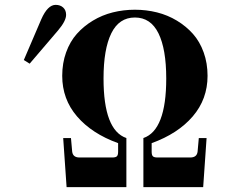

<svg xmlns="http://www.w3.org/2000/svg" viewBox="-20 -770 930 790"><path d="M78 -523 150 -691Q176 -750 209 -750Q228 -750 240 -739Q252 -728 252 -709Q252 -684 219 -645L102 -508ZM236 -458Q236 -510 252 -554.5Q268 -599 296 -630.5Q324 -662 362 -685Q400 -708 444 -719Q488 -730 535 -730Q582 -730 626 -719Q670 -708 708 -685Q746 -662 774 -630.5Q802 -599 818 -554.5Q834 -510 834 -458Q834 -362 773 -291Q712 -220 604 -181V-146Q604 -132 609 -127Q614 -122 628 -122H763Q790 -122 793 -146L798 -202H830L816 0H570V-202Q664 -234 664 -447Q664 -568 632 -633Q600 -698 535 -698Q470 -698 438 -633Q406 -568 406 -447Q406 -234 500 -202V0H254L240 -202H272L277 -146Q280 -122 307 -122H442Q456 -122 461 -127Q466 -132 466 -146V-181Q358 -220 297 -291Q236 -362 236 -458Z"/></svg>

Font: Old Standard TT
Style: Bold
Weight: 700
Designer: Alexey Kryukov <alexios@thessalonica.org.ru>
Version: Version 2.2